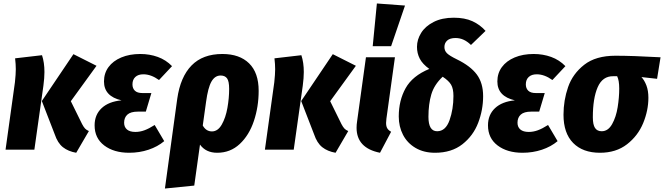

<svg xmlns="http://www.w3.org/2000/svg" viewBox="-20 -862 3825 1106"><path d="M295 -89 221 -280 403 -550 536 -483 388 -279 453 -147Q462 -130 470 -121.5Q478 -113 492 -107L419 18Q373 10 342.5 -14Q312 -38 295 -89ZM66 -388Q71 -435 71 -463Q71 -492 67 -526L222 -544Q236 -502 236 -447Q236 -413 230 -368L178 0H12Z M525 -140Q525 -201 565.5 -239Q606 -277 680 -284Q579 -307 579 -393Q579 -440 605 -475.5Q631 -511 678.5 -531Q726 -551 788 -551Q842 -551 889 -534Q936 -517 971 -481L896 -401Q850 -434 806 -434Q776 -434 759.5 -418.5Q743 -403 743 -376Q743 -353 757 -339.5Q771 -326 800 -326H852L820 -219H774Q733 -219 714 -202Q695 -185 695 -155Q695 -130 711.5 -116Q728 -102 760 -102Q786 -102 812 -111.5Q838 -121 871 -142L926 -49Q888 -17 835.5 0.5Q783 18 724 18Q636 18 580.5 -24Q525 -66 525 -140Z M1470 -339Q1470 -247 1442.5 -165Q1415 -83 1361 -32.5Q1307 18 1231 18Q1166 18 1132 -29L1099 207L930 224L1001 -293Q1019 -419 1083.5 -485Q1148 -551 1261 -551Q1360 -551 1415 -497Q1470 -443 1470 -339ZM1300 -350Q1300 -394 1288 -410.5Q1276 -427 1251 -427Q1218 -427 1198 -392Q1178 -357 1167 -275L1148 -139Q1167 -105 1201 -105Q1235 -105 1257.5 -144.5Q1280 -184 1290 -240.5Q1300 -297 1300 -350Z M1789 -89 1715 -280 1897 -550 2030 -483 1882 -279 1947 -147Q1956 -130 1964 -121.5Q1972 -113 1986 -107L1913 18Q1867 10 1836.5 -14Q1806 -38 1789 -89ZM1560 -388Q1565 -435 1565 -463Q1565 -492 1561 -526L1716 -544Q1730 -502 1730 -447Q1730 -413 1724 -368L1672 0H1506Z M2206 -179Q2204 -161 2204 -154Q2204 -135 2210.5 -123.5Q2217 -112 2233 -103L2169 18Q2034 -9 2034 -126Q2034 -144 2037 -163L2088 -532H2255ZM2313 -830 2233 -596H2127L2151 -842Z M2777 -684 2693 -603Q2671 -624 2649.5 -633.5Q2628 -643 2604 -643Q2572 -643 2556 -628.5Q2540 -614 2540 -591Q2540 -570 2554.5 -555.5Q2569 -541 2612 -520Q2690 -482 2726.5 -433Q2763 -384 2763 -308Q2763 -229 2734.5 -154.5Q2706 -80 2643.5 -31Q2581 18 2486 18Q2421 18 2373.5 -10Q2326 -38 2301.5 -85.5Q2277 -133 2277 -191Q2277 -283 2316.5 -354Q2356 -425 2453 -465Q2414 -493 2398 -524Q2382 -555 2382 -592Q2382 -634 2406 -672.5Q2430 -711 2478 -735.5Q2526 -760 2594 -760Q2657 -760 2701 -740Q2745 -720 2777 -684ZM2448 -189Q2448 -106 2498 -106Q2547 -106 2569.5 -169.5Q2592 -233 2592 -309Q2592 -351 2578.5 -374Q2565 -397 2530 -420Q2481 -374 2464.5 -318Q2448 -262 2448 -189Z M2791 -140Q2791 -201 2831.5 -239Q2872 -277 2946 -284Q2845 -307 2845 -393Q2845 -440 2871 -475.5Q2897 -511 2944.5 -531Q2992 -551 3054 -551Q3108 -551 3155 -534Q3202 -517 3237 -481L3162 -401Q3116 -434 3072 -434Q3042 -434 3025.5 -418.5Q3009 -403 3009 -376Q3009 -353 3023 -339.5Q3037 -326 3066 -326H3118L3086 -219H3040Q2999 -219 2980 -202Q2961 -185 2961 -155Q2961 -130 2977.5 -116Q2994 -102 3026 -102Q3052 -102 3078 -111.5Q3104 -121 3137 -142L3192 -49Q3154 -17 3101.5 0.5Q3049 18 2990 18Q2902 18 2846.5 -24Q2791 -66 2791 -140Z M3226 -201Q3226 -284 3252.5 -360.5Q3279 -437 3345.5 -489Q3412 -541 3525 -541Q3623 -541 3785 -532L3765 -408L3675 -418Q3692 -400 3703.5 -370Q3715 -340 3715 -299Q3715 -226 3685 -153Q3655 -80 3592 -31Q3529 18 3436 18Q3337 18 3281.5 -38.5Q3226 -95 3226 -201ZM3547 -352Q3547 -399 3535 -423H3513Q3451 -424 3423 -360Q3395 -296 3395 -186Q3395 -144 3407.5 -125Q3420 -106 3446 -106Q3483 -106 3506 -147Q3529 -188 3538 -244.5Q3547 -301 3547 -352Z"/></svg>

Font: Fira Sans Condensed ExtraBold
Style: Italic
Weight: 800
Width: 3
Italic angle: -8°
Designer: bBox Type GmbH & Carrois Corporate GbR & Edenspiekermann AG
Foundry: bBox Type GmbH & Carrois Corporate GbR & Edenspiekermann AG
Version: Version 4.301